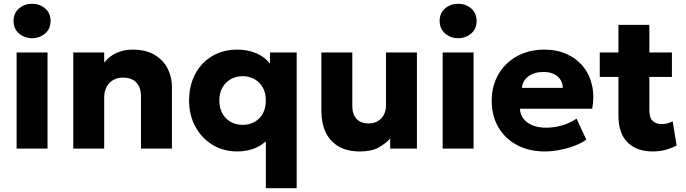

<svg xmlns="http://www.w3.org/2000/svg" viewBox="-20 -788 3638 1018"><path d="M68 0V-510H232V0ZM150 -585.5Q110.5 -585.5 81.2 -610.2Q52 -635 52 -677Q52 -719 81.2 -743.5Q110.5 -768 150 -768Q190 -768 219 -743.5Q248 -719 248 -677Q248 -635 219 -610.2Q190 -585.5 150 -585.5Z M368.5 0V-510H532.5V-456Q561 -492 600 -508.5Q639 -525 682 -525Q754 -525 800.5 -496.8Q847 -468.5 869.2 -423.8Q891.5 -379 891.5 -329V0H727.5V-277.5Q727.5 -323.5 703.2 -350Q679 -376.5 632 -376.5Q602 -376.5 579.8 -363.5Q557.5 -350.5 545 -326.8Q532.5 -303 532.5 -272.5V0Z M1389.5 210V-114.5L1426.5 -77Q1391.5 -31.5 1344.5 -8.2Q1297.5 15 1239 15Q1164 15 1106 -20.8Q1048 -56.5 1015.2 -117.8Q982.5 -179 982.5 -255Q982.5 -316 1001.5 -365.8Q1020.5 -415.5 1054.8 -451Q1089 -486.5 1135.2 -505.8Q1181.5 -525 1236 -525Q1284.5 -525 1324 -511.2Q1363.5 -497.5 1391.2 -472.5Q1419 -447.5 1434 -415L1411.5 -378V-510H1553V210ZM1266.5 -126Q1302 -126 1330 -141.8Q1358 -157.5 1373.8 -186.5Q1389.5 -215.5 1389.5 -255Q1389.5 -295 1373.5 -323.8Q1357.5 -352.5 1329.5 -368.2Q1301.5 -384 1266.5 -384Q1231.5 -384 1203.5 -368.2Q1175.5 -352.5 1159.2 -323.8Q1143 -295 1143 -255Q1143 -215.5 1159 -186.5Q1175 -157.5 1203 -141.8Q1231 -126 1266.5 -126Z M1889 15Q1819.5 15 1774 -12.2Q1728.5 -39.5 1706.2 -87.8Q1684 -136 1684 -200V-510H1848V-224.5Q1848 -182.5 1870.2 -158Q1892.5 -133.5 1935 -133.5Q1962.5 -133.5 1983.2 -145.8Q2004 -158 2015.2 -179.5Q2026.5 -201 2026.5 -229.5V-510H2190.5V0H2049V-54Q2024.5 -26.5 1987 -5.8Q1949.5 15 1889 15Z M2327 0V-510H2491V0ZM2409 -585.5Q2369.5 -585.5 2340.2 -610.2Q2311 -635 2311 -677Q2311 -719 2340.2 -743.5Q2369.5 -768 2409 -768Q2449 -768 2478 -743.5Q2507 -719 2507 -677Q2507 -635 2478 -610.2Q2449 -585.5 2409 -585.5Z M2869 15Q2785 15 2721.5 -18.8Q2658 -52.5 2622.5 -113.2Q2587 -174 2587 -255.5Q2587 -314.5 2607.8 -364Q2628.5 -413.5 2665.8 -449.5Q2703 -485.5 2753.8 -505.2Q2804.5 -525 2865.5 -525Q2932.5 -525 2985 -501.2Q3037.5 -477.5 3071.8 -435.2Q3106 -393 3119 -335.8Q3132 -278.5 3120 -211.5H2737Q2737.5 -181.5 2755 -159Q2772.5 -136.5 2803 -123.8Q2833.5 -111 2874 -111Q2919 -111 2959.5 -122.8Q3000 -134.5 3037 -159L3088.5 -48Q3065 -30 3027.8 -15.8Q2990.5 -1.5 2948.8 6.8Q2907 15 2869 15ZM2747 -322H2964Q2963 -360.5 2935.5 -383.5Q2908 -406.5 2861 -406.5Q2813.5 -406.5 2782.2 -383.5Q2751 -360.5 2747 -322Z M3441 15Q3356 15 3307.5 -32.8Q3259 -80.5 3259 -175.5V-656H3423V-510H3542.5V-380H3423V-204Q3423 -163 3441 -146.5Q3459 -130 3487.5 -130Q3503 -130 3518.2 -133.8Q3533.5 -137.5 3546.5 -145L3567.5 -16.5Q3544 -3.5 3511 5.8Q3478 15 3441 15ZM3160 -380V-510H3274V-380Z"/></svg>

Font: Geologica Roman
Style: Bold
Weight: 700
Designer: Sindre Bremnes, Frode Helland
Foundry: Monokrom Skriftforlag AS
Version: Version 1.010;gftools[0.9.28]